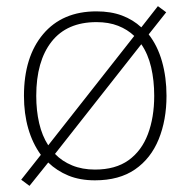

<svg xmlns="http://www.w3.org/2000/svg" viewBox="-20 -577 621 625"><path d="M522 -265Q522 -186 496.5 -123.5Q471 -61 419.5 -25.5Q368 10 289 10Q240 10 202.5 -5.5Q165 -21 137 -48L76 28L49 8L113 -73Q86 -110 72 -158.5Q58 -207 58 -265Q58 -392 120.5 -466Q183 -540 294 -540Q341 -540 377 -526.5Q413 -513 440 -488L494 -557L521 -537L464 -465Q493 -428 507.5 -376.5Q522 -325 522 -265ZM98 -265Q98 -217 107.5 -176Q117 -135 137 -104L417 -460Q395 -481 364.5 -493Q334 -505 294 -505Q198 -505 148 -441.5Q98 -378 98 -265ZM482 -265Q482 -315 472 -358Q462 -401 440 -433L159 -76Q182 -52 215 -38.5Q248 -25 289 -25Q356 -25 398.5 -55.5Q441 -86 461.5 -140.5Q482 -195 482 -265Z"/></svg>

Font: Noto Sans Hebrew ExtraLight
Style: Regular
Weight: 250
Designer: Monotype Design Team
Foundry: Monotype Imaging Inc.
Version: Version 2.003